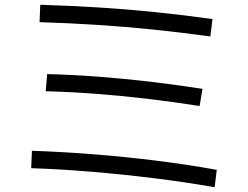

<svg xmlns="http://www.w3.org/2000/svg" viewBox="-20 -763 1040 806"><path d="M881 23Q762 2 629.5 -14.5Q497 -31 364.5 -42Q232 -53 111 -57L114 -130Q237 -126 370.5 -115.5Q504 -105 636.5 -88.5Q769 -72 890 -50ZM818 -318Q703 -336 596 -348.5Q489 -361 385 -369Q281 -377 172 -380L178 -452Q289 -449 394 -441Q499 -433 606.5 -420.5Q714 -408 830 -390ZM863 -610Q739 -627 622.5 -639Q506 -651 389 -658.5Q272 -666 146 -670L149 -743Q279 -739 397.5 -731.5Q516 -724 633 -712Q750 -700 872 -683Z"/></svg>

Font: M PLUS 1 Code
Style: Regular
Weight: 400
Designer: Coji Morishita
Foundry: UNDERFOREST DESIGN
Version: Version 1.005